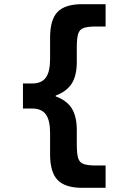

<svg xmlns="http://www.w3.org/2000/svg" viewBox="-20 -790 640 920"><path d="M374 110Q292 110 256 72.5Q220 35 220 -50V-153Q220 -214 199.5 -242Q179 -270 134 -270H90V-390H134Q179 -390 199.5 -418Q220 -446 220 -507V-610Q220 -696 256 -733Q292 -770 374 -770H486V-663H441Q401 -663 381 -656Q361 -649 354.5 -627.5Q348 -606 348 -563V-494Q348 -428 324 -390Q300 -352 247 -332V-328Q300 -309 324 -270.5Q348 -232 348 -166V-97Q348 -54 354.5 -32.5Q361 -11 381 -4Q401 3 441 3H486V110Z"/></svg>

Font: M PLUS Code Latin Expanded
Style: Bold
Weight: 700
Width: 7
Designer: Coji Morishita
Foundry: UNDERFOREST DESIGN
Version: Version 1.002; ttfautohint (v1.8.3)